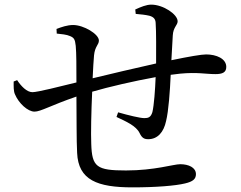

<svg xmlns="http://www.w3.org/2000/svg" viewBox="-20 -792 1040 829"><path d="M620 -191C661 -191 687 -222 697 -269C708 -313 714 -400 717 -469L758 -474C833 -481 868 -472 910 -472C940 -472 957 -479 957 -503C957 -539 914 -557 870 -557C850 -557 797 -548 720 -532L726 -639C728 -675 747 -683 747 -700C747 -730 685 -772 633 -772C612 -772 588 -762 564 -751L566 -732C589 -730 608 -728 625 -724C643 -719 651 -710 652 -694C655 -653 654 -576 654 -518C568 -499 450 -471 380 -454C382 -496 384 -532 386 -553C390 -593 407 -598 407 -617C407 -645 341 -684 296 -684C270 -684 245 -675 224 -667L225 -647C244 -645 268 -643 283 -636C299 -629 304 -623 307 -594C310 -563 310 -503 310 -436C241 -419 142 -394 120 -394C96 -394 71 -420 54 -446L39 -440C39 -419 38 -398 45 -384C61 -346 100 -310 129 -310C156 -310 199 -337 310 -375C311 -282 310 -188 313 -132C318 -14 401 17 552 17C654 17 738 10 779 0C813 -8 826 -19 826 -40C826 -69 794 -83 758 -83C729 -83 648 -56 524 -56C397 -56 377 -71 374 -171C372 -215 374 -310 378 -396C450 -417 558 -442 652 -459C650 -406 645 -337 638 -308C631 -285 620 -282 603 -282C585 -282 535 -294 490 -307L483 -287C523 -268 568 -249 583 -217C593 -196 603 -191 620 -191Z"/></svg>

Font: Source Han Serif SC Medium
Style: Regular
Weight: 500
Designer: Ryoko NISHIZUKA 西塚涼子 (kana & ideographs); Frank Grießhammer (Latin, Greek & Cyrillic); Wenlong ZHANG 张文龙 (bopomofo); San
Foundry: Adobe
Version: Version 2.003;hotconv 1.1.1;makeotfexe 2.6.0